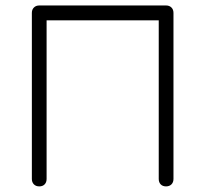

<svg xmlns="http://www.w3.org/2000/svg" viewBox="-20 -664 732 684"><path d="M120 0Q108 0 100.8 -7.2Q93.5 -14.5 93.5 -26.5V-618Q93.5 -630 100.8 -637.2Q108 -644.5 120 -644.5H571.5Q583.5 -644.5 590.8 -637.2Q598 -630 598 -618V-26.5Q598 -14.5 590.8 -7.2Q583.5 0 571.5 0Q559.5 0 552.5 -7.2Q545.5 -14.5 545.5 -26.5V-591.5H146V-26.5Q146 -14.5 139 -7.2Q132 0 120 0Z"/></svg>

Font: Jura Light
Style: Regular
Weight: 400
Version: Version 5.106